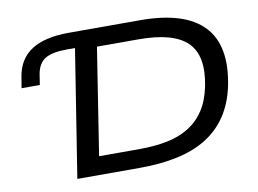

<svg xmlns="http://www.w3.org/2000/svg" viewBox="-76 -818 1250 931"><g transform="rotate(-10 549.0 -352.5)"><path d="M233 0 332 -627H294Q219 -627 184.5 -605.5Q150 -584 141 -532L133 -480H43L52 -534Q66 -621 131.5 -663Q197 -705 315 -705H667Q885 -705 977.5 -608Q1070 -511 1031 -317Q1013 -232 972 -171.5Q931 -111 869 -73Q807 -35 724.5 -17.5Q642 0 542 0ZM356 -90H551Q630 -90 692 -102.5Q754 -115 800 -144Q846 -173 876.5 -219.5Q907 -266 921 -335Q950 -481 882.5 -548Q815 -615 643 -615H438Z"/></g></svg>

Font: Nunito Sans 10pt Expanded Medium
Style: Italic
Weight: 500
Width: 7
Italic angle: -9°
Designer: Vernon Adams
Foundry: Vernon Adams
Version: Version 3.101;gftools[0.9.27]